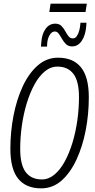

<svg xmlns="http://www.w3.org/2000/svg" viewBox="-20 -1026 522 1055"><path d="M206 9Q123 9 80 -44Q37 -97 37 -209Q37 -301 54 -389.5Q71 -478 104.5 -550.5Q138 -623 187 -666Q236 -709 299 -709Q382 -709 425 -656Q468 -603 468 -491Q468 -399 451 -310.5Q434 -222 400.5 -149.5Q367 -77 318.5 -34Q270 9 206 9ZM210 -40Q247 -40 279 -66.5Q311 -93 336 -139Q361 -185 378.5 -243Q396 -301 405 -365Q414 -429 414 -492Q414 -580 383.5 -620Q353 -660 296 -660Q258 -660 226 -633.5Q194 -607 169 -561Q144 -515 126.5 -457Q109 -399 100 -335Q91 -271 91 -208Q91 -120 121.5 -80Q152 -40 210 -40ZM205 -770Q205 -775 205.5 -777Q206 -779 207 -793Q210 -839 230.5 -867.5Q251 -896 284 -896Q305 -896 317.5 -883.5Q330 -871 338.5 -855Q347 -839 356.5 -827Q366 -815 380 -815Q394 -815 402.5 -828Q411 -841 415.5 -858.5Q420 -876 421 -890Q422 -897 422 -901H455Q455 -894 454 -883Q450 -833 429.5 -802Q409 -771 376 -771Q355 -771 342.5 -783.5Q330 -796 321 -812Q312 -828 303 -840.5Q294 -853 281 -853Q264 -853 252 -832Q240 -811 239 -782Q238 -771 238.5 -771.5Q239 -772 239 -770ZM251 -960 258 -1006H457L450 -960Z"/></svg>

Font: Georama SemiCondensed Light
Style: Italic
Weight: 300
Width: 4
Italic angle: -9°
Designer: Jean-Baptiste Levee
Foundry: Production Type
Version: Version 1.000